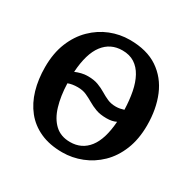

<svg xmlns="http://www.w3.org/2000/svg" viewBox="-133 -702 848 846"><g transform="rotate(30 291.0 -279.0)"><path d="M285 11Q220 11 172.2 -10.8Q124.5 -32.5 93.5 -71.5Q62.5 -110.5 47.2 -163Q32 -215.5 32 -277.5Q32 -348 54 -402Q76 -456 113.8 -493Q151.5 -530 198.8 -548.8Q246 -567.5 296.5 -567.5Q383.5 -567.5 439.5 -529.8Q495.5 -492 522.8 -426.8Q550 -361.5 550 -279Q550 -208.5 528 -154Q506 -99.5 468.2 -63Q430.5 -26.5 383 -7.8Q335.5 11 285 11ZM292 -45.5Q351 -45.5 386 -90.5Q421 -135.5 427.5 -226.5Q417.5 -221.5 405.5 -219Q393.5 -216.5 378.5 -216.5Q346.5 -216.5 324.2 -224.8Q302 -233 283.5 -244Q265 -255 246 -263.5Q227 -272 201.5 -272Q187.5 -272 175.2 -270Q163 -268 153 -264Q155 -200 169.8 -150.8Q184.5 -101.5 214.5 -73.5Q244.5 -45.5 292 -45.5ZM388.5 -281.5Q399.5 -281.5 409.8 -283.5Q420 -285.5 429 -288.5Q427.5 -337 419.5 -377.8Q411.5 -418.5 395.2 -448.2Q379 -478 353.5 -494.5Q328 -511 291.5 -511Q231 -511 195.2 -464.2Q159.5 -417.5 153.5 -322.5Q167.5 -328.5 183.2 -332.5Q199 -336.5 216.5 -336.5Q247.5 -336.5 269.2 -328.2Q291 -320 309 -309Q327 -298 345.5 -289.8Q364 -281.5 388.5 -281.5Z"/></g></svg>

Font: Merriweather 24pt Medium
Style: Regular
Weight: 500
Designer: Eben Sorkin
Foundry: Eben Sorkin
Version: Version 2.100